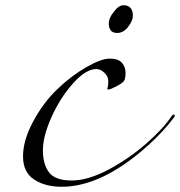

<svg xmlns="http://www.w3.org/2000/svg" viewBox="-20 -692 688 734"><path d="M636 -248Q640 -254 644 -254Q648 -254 648 -251Q648 -248 646 -244Q603 -187 546 -136Q370 22 216 22Q152 22 110 -6Q68 -34 68 -94Q68 -156 107 -228Q145 -299 198.5 -350.5Q252 -402 309.5 -435Q367 -468 399.5 -468Q432 -468 446 -452Q460 -436 460 -413.5Q460 -391 454 -382.5Q448 -374 425 -362Q402 -350 396 -350Q390 -350 390 -352Q390 -354 391 -356Q394 -364 394 -382Q394 -400 379 -414Q364 -428 348 -428Q308 -428 259 -373Q210 -318 177 -244.5Q144 -171 144 -117.5Q144 -64 167.5 -33Q191 -2 254 -2Q317 -2 395.5 -44Q474 -86 539.5 -143.5Q605 -201 636 -248ZM396 -602Q396 -624 416 -648Q434 -672 452 -672Q470 -672 479 -661.5Q488 -651 488 -632Q488 -613 470 -589.5Q452 -566 428 -566Q396 -566 396 -602Z"/></svg>

Font: Miama
Style: Regular
Weight: 400
Italic angle: 16.5°
Designer: Linus Romer
Foundry: Linus Romer
Version: 0.32